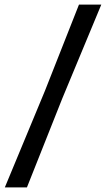

<svg xmlns="http://www.w3.org/2000/svg" viewBox="-20 -716 479 834"><path d="M1 98 175 -321 323 -696H420L250 -287L97 98Z"/></svg>

Font: Ruda Medium
Style: Regular
Weight: 500
Version: Version 2.001